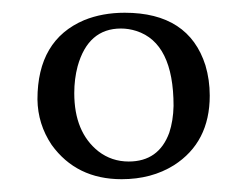

<svg xmlns="http://www.w3.org/2000/svg" viewBox="-20 -586 389 303"><path d="M39.1 -429.2Q39.1 -522.9 112.8 -554.2Q141.6 -565.9 176.8 -565.9Q277.8 -565.9 304.2 -482.9Q311 -460 311 -435.1Q311 -361.3 254.4 -325.2Q219.2 -303.2 171.9 -303.2Q100.6 -303.2 61.5 -357.4Q39.6 -390.1 39.1 -429.2ZM170.9 -541Q119.1 -541 102.5 -481.4Q97.2 -461.4 97.2 -439Q97.2 -377.4 135.3 -347.2Q156.2 -331.1 183.1 -331.1Q230.5 -331.1 247.1 -376.5Q253.4 -395.5 253.9 -418.9Q253.9 -518.1 195.3 -537.1Q183.1 -541 170.9 -541Z"/></svg>

Font: Linux Biolinum Capitals O
Style: Small Caps
Weight: 400
Designer: Philipp H. Poll
Foundry: Philipp H. Poll
Version: Version 1.0.4